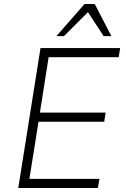

<svg xmlns="http://www.w3.org/2000/svg" viewBox="-20 -947 634 967"><path d="M72 0 184 -705H585L578 -659H225L181 -380H512L505 -334H174L128 -46H481L473 0ZM264 -765 406 -927H457L541 -765H502L423 -886L302 -765Z"/></svg>

Font: Nunito Sans 7pt SemiCondensed ExtraLight
Style: Italic
Weight: 250
Width: 4
Italic angle: -9°
Designer: Vernon Adams
Foundry: Vernon Adams
Version: Version 3.101;gftools[0.9.27]